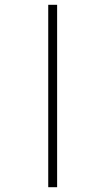

<svg xmlns="http://www.w3.org/2000/svg" viewBox="-20 -780 439 800"><path d="M181 0V-760H218V0Z"/></svg>

Font: Noto Serif ExtraLight
Style: Regular
Weight: 200
Designer: Monotype Design Team
Foundry: Monotype Imaging Inc.
Version: Version 2.015; ttfautohint (v1.8.4.7-5d5b)